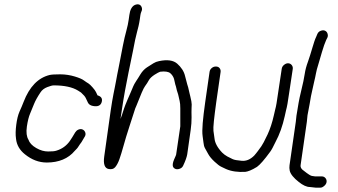

<svg xmlns="http://www.w3.org/2000/svg" viewBox="-20 -788 1558 886"><path d="M340 -370C345 -367 350 -364 354 -361C366 -350 373 -342 376 -335C379 -328 382 -322 386 -314C390 -306 398 -301 409 -299C430 -295 444 -300 449 -316C454 -332 448 -343 430 -348C428 -352 426 -357 423 -363C420 -369 415 -376 407 -385C399 -394 393 -400 388 -403C383 -406 375 -411 367 -417C359 -423 345 -429 325 -435C305 -441 282 -445 258 -445C234 -445 218 -444 209 -442C156 -429 116 -388 89 -318C84 -304 77 -289 70 -273C63 -257 58 -236 55 -212C52 -188 51 -167 54 -147C57 -119 71 -95 95 -76C126 -51 159 -38 196 -38C251 -38 295 -56 325 -92C332 -99 338 -105 342 -112C346 -119 351 -125 356 -132C361 -139 364 -147 369 -154C374 -161 376 -168 374 -175C372 -182 368 -187 362 -190C356 -193 349 -193 342 -190C335 -187 331 -183 327 -177C317 -160 309 -147 302 -137C287 -116 267 -101 241 -93C233 -90 220 -89 202 -89C184 -89 166 -94 147 -105C128 -116 116 -129 111 -144C103 -157 100 -177 104 -204C108 -231 113 -250 119 -264C125 -278 131 -293 137 -308C143 -323 153 -341 167 -362C174 -373 185 -381 198 -386C211 -391 221 -394 228 -394C277 -394 314 -386 340 -370Z M622 -767C616 -769 609 -768 602 -765C589 -759 580 -743 577 -719L574 -698C572 -682 568 -665 563 -646C558 -627 552 -604 547 -577C542 -550 538 -530 535 -515C532 -500 529 -485 526 -469C523 -453 519 -436 516 -417C513 -398 508 -378 504 -356C500 -334 495 -309 491 -279L461 -66C456 -31 463 -11 482 -8C494 -6 504 -8 511 -16C518 -24 525 -36 531 -53C537 -70 543 -90 550 -115C557 -140 566 -171 578 -207C590 -243 597 -266 600 -275C603 -284 605 -292 609 -299C629 -350 642 -381 649 -390C656 -399 662 -409 667 -418C672 -427 681 -435 693 -443C705 -451 714 -455 719 -457C742 -460 758 -457 766 -450C774 -443 780 -434 783 -424C786 -414 787 -404 789 -398C791 -392 793 -386 794 -380C795 -374 797 -368 799 -362C801 -356 803 -350 804 -344C805 -338 807 -330 809 -322C811 -314 812 -303 812 -288V-257V-240V-222V-205L793 -76C793 -73 789 -65 783 -51C777 -37 776 -26 778 -20C780 -14 785 -10 791 -8C797 -6 804 -7 811 -10C818 -13 822 -17 825 -23C836 -46 842 -64 844 -76L860 -189C863 -209 864 -228 864 -246C864 -264 863 -279 864 -290C865 -301 865 -311 863 -321C861 -331 859 -338 858 -344C857 -350 854 -358 852 -369C850 -380 847 -390 844 -399C842 -405 841 -411 839 -418C837 -425 836 -431 834 -437C829 -459 816 -478 798 -494C780 -510 752 -514 714 -506C704 -504 696 -501 688 -496C680 -491 670 -485 658 -477C646 -469 636 -458 628 -445C620 -432 614 -422 609 -415C604 -408 597 -396 590 -378C583 -360 575 -344 568 -327C561 -310 555 -296 552 -286C549 -276 546 -266 543 -258C540 -250 537 -243 536 -239L542 -279C551 -341 562 -399 573 -453C584 -507 591 -541 594 -555C601 -593 607 -621 612 -639C617 -657 622 -677 625 -698L628 -719C629 -724 630 -730 633 -736C636 -742 636 -748 634 -754C632 -760 628 -765 622 -767Z M976 -481C969 -481 963 -479 957 -474C951 -469 948 -463 947 -456L927 -317C916 -239 911 -187 915 -160C916 -150 918 -140 919 -130C920 -120 922 -111 926 -104C930 -97 935 -88 941 -77C947 -66 957 -54 970 -42C983 -30 993 -22 1002 -18C1011 -14 1017 -11 1023 -8C1048 3 1078 7 1112 5C1123 4 1142 -3 1166 -18C1180 -28 1200 -51 1227 -88C1233 -96 1241 -111 1251 -132C1270 -167 1284 -207 1294 -252L1300 -279C1304 -293 1309 -319 1314 -357L1331 -470C1332 -477 1330 -483 1326 -488C1322 -493 1316 -496 1309 -496C1302 -496 1296 -493 1290 -488C1284 -483 1281 -477 1280 -470L1263 -357C1258 -321 1254 -296 1250 -283L1244 -257C1236 -221 1226 -192 1215 -168C1201 -138 1191 -120 1186 -113C1181 -106 1175 -98 1170 -91C1165 -84 1159 -77 1153 -70C1135 -52 1116 -44 1095 -46C1074 -48 1061 -50 1053 -54C1046 -57 1038 -61 1029 -66C1020 -71 1012 -77 1005 -84C983 -107 972 -129 970 -148C969 -156 967 -168 965 -184C963 -200 968 -244 978 -317L998 -456C999 -463 997 -469 993 -474C989 -479 983 -481 976 -481Z M1348 -254C1347 -244 1346 -235 1345 -226L1316 -25C1315 -17 1315 -9 1317 0C1321 16 1335 33 1359 52C1378 67 1395 75 1410 75L1437 78H1458C1465 78 1470 75 1476 70C1482 65 1486 59 1487 52C1488 45 1486 39 1482 34C1478 29 1472 26 1465 26H1444H1434C1430 26 1425 24 1420 24C1415 24 1402 16 1382 0C1370 -8 1366 -16 1367 -25L1396 -226C1397 -235 1398 -245 1399 -256L1409 -309C1411 -323 1413 -334 1415 -344C1417 -354 1420 -365 1422 -376C1424 -387 1427 -399 1430 -412C1433 -425 1436 -437 1438 -449C1440 -461 1444 -475 1449 -491C1454 -507 1459 -526 1466 -549C1473 -572 1479 -590 1485 -603L1491 -615C1494 -622 1493 -628 1491 -634C1489 -640 1484 -645 1478 -647C1472 -649 1465 -648 1458 -645C1451 -642 1447 -637 1444 -630L1439 -618C1433 -606 1428 -589 1421 -566C1414 -543 1408 -522 1401 -503C1394 -484 1389 -466 1386 -446C1383 -426 1378 -402 1371 -374C1364 -346 1360 -325 1358 -314Z"/></svg>

Font: AppleStorm
Style: Ita
Weight: 400
Foundry: Cannot Into Space Fonts
Version: Version 1.01